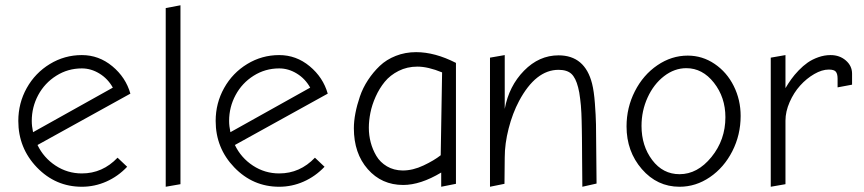

<svg xmlns="http://www.w3.org/2000/svg" viewBox="-20 -712 3294 732"><path d="M292 0Q340.8 0 385.5 -19.8Q430.2 -39.6 464.8 -76.2L428.2 -110.8Q371.1 -50.8 292 -50.8Q237.3 -50.8 191.9 -80.6Q146.5 -110.4 123 -159.2L477.1 -355Q459.5 -417 408.2 -459.5Q356.9 -502 292 -502Q226.1 -502 170.2 -468Q114.3 -434.1 82 -376.5Q49.8 -318.8 49.8 -251Q49.8 -147.5 120.8 -73.7Q191.9 0 292 0ZM292 -451.2Q327.1 -451.2 359.1 -431.6Q391.1 -412.1 410.2 -377.9L106 -208Q101.1 -231.4 101.1 -251Q101.1 -303.7 125.7 -349.6Q150.4 -395.5 194.6 -423.3Q238.8 -451.2 292 -451.2Z M611.8 -681.2V0L668 -9.8V-691.9Z M1044.4 0Q1093.3 0 1137.9 -19.8Q1182.6 -39.6 1217.3 -76.2L1180.7 -110.8Q1123.5 -50.8 1044.4 -50.8Q989.7 -50.8 944.3 -80.6Q898.9 -110.4 875.5 -159.2L1229.5 -355Q1211.9 -417 1160.6 -459.5Q1109.4 -502 1044.4 -502Q978.5 -502 922.6 -468Q866.7 -434.1 834.5 -376.5Q802.2 -318.8 802.2 -251Q802.2 -147.5 873.3 -73.7Q944.3 0 1044.4 0ZM1044.4 -451.2Q1079.6 -451.2 1111.6 -431.6Q1143.6 -412.1 1162.6 -377.9L858.4 -208Q853.5 -231.4 853.5 -251Q853.5 -303.7 878.2 -349.6Q902.8 -395.5 947 -423.3Q991.2 -451.2 1044.4 -451.2Z M1718.3 -472.2Q1638.2 -513.2 1566.4 -513.2Q1524.9 -513.2 1489 -499Q1453.1 -484.9 1428 -460.9Q1402.8 -437 1383.1 -407Q1363.3 -377 1352.1 -344Q1340.8 -311 1335 -280.5Q1329.1 -250 1329.1 -223.1Q1329.1 -127.4 1382.1 -67.1Q1435.1 -6.8 1517.1 -6.8Q1583 -6.8 1662.1 -54.2V0L1718.3 -11.2ZM1515.1 -62Q1481 -62.5 1455.1 -77.9Q1429.2 -93.3 1414.8 -117.7Q1400.4 -142.1 1393.3 -169.2Q1386.2 -196.3 1386.2 -225.1Q1386.2 -252 1392.1 -281.7Q1397.9 -311.5 1412.1 -343.3Q1426.3 -375 1446.8 -400.1Q1467.3 -425.3 1499.8 -441.7Q1532.2 -458 1571.3 -458Q1611.8 -458 1665.5 -436L1660.2 -120.1Q1634.8 -100.1 1594.5 -81.1Q1554.2 -62 1515.1 -62Z M1904.3 -502 1848.1 -492.2V0L1903.3 -11.2L1904.3 -111.8Q1904.3 -164.1 1919.2 -222.2Q1934.1 -280.3 1959 -327.1Q2022.5 -445.8 2109.4 -445.8Q2141.6 -445.8 2158.2 -430.7Q2174.8 -415.5 2184.1 -378.9Q2186.5 -369.6 2188.5 -358.9Q2190.4 -348.1 2191.9 -334.7Q2193.4 -321.3 2194.6 -310.1Q2195.8 -298.8 2196.5 -281Q2197.3 -263.2 2197.5 -252Q2197.8 -240.7 2198.2 -219Q2198.7 -197.3 2198.7 -186.3Q2198.7 -175.3 2199 -150.1Q2199.2 -125 2199.2 -113.8L2200.2 0L2254.4 -12.2L2253.4 -115.2Q2252.9 -203.6 2252.2 -238Q2251.5 -272.5 2248 -318.4Q2244.6 -364.3 2237.3 -393.1Q2210 -501 2109.4 -501Q2035.2 -501 1977.8 -442.4Q1920.4 -383.8 1904.3 -296.9Z M2570.8 0Q2632.8 0 2686.5 -36.6Q2740.2 -73.2 2772 -135.5Q2803.7 -197.8 2803.7 -270Q2803.7 -331.5 2777.3 -384.3Q2751 -437 2704.3 -468.5Q2657.7 -500 2602.1 -500Q2540 -500 2486.1 -463.1Q2432.1 -426.3 2400.4 -364Q2368.7 -301.8 2368.7 -230Q2368.7 -134.8 2427 -67.4Q2485.4 0 2570.8 0ZM2596.7 -452.1Q2658.2 -452.1 2701.9 -396.5Q2745.6 -340.8 2745.6 -265.1Q2745.6 -178.7 2692.4 -113.3Q2639.2 -47.9 2570.8 -47.9Q2507.3 -47.9 2466.6 -101.8Q2425.8 -155.8 2425.8 -231.9Q2425.8 -289.6 2449 -340.3Q2472.2 -391.1 2511.7 -421.6Q2551.3 -452.1 2596.7 -452.1Z M3228.5 -431.2Q3228.5 -460.9 3204.8 -481.4Q3181.2 -502 3146.5 -502Q3123 -502 3100.1 -493.9Q3077.1 -485.8 3059.3 -473.4Q3041.5 -460.9 3024.9 -443.6Q3008.3 -426.3 2996.6 -409.9Q2984.9 -393.6 2974.6 -376V-502L2918.5 -492.2V0L2974.6 -9.8V-252Q2974.6 -286.6 2990.5 -322.8Q3006.3 -358.9 3030.5 -385.7Q3054.7 -412.6 3084.2 -429.7Q3113.8 -446.8 3139.6 -446.8Q3160.2 -446.8 3166.7 -438.5Q3173.3 -430.2 3173.3 -412.1V-378.9L3228.5 -389.2Z"/></svg>

Font: Comic Neue Angular
Style: Regular
Weight: 400
Designer: Craig Rozynski
Foundry: Craig Rozynski
Version: Version 2.003